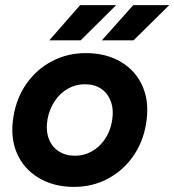

<svg xmlns="http://www.w3.org/2000/svg" viewBox="-20 -720 683 752"><path d="M270 12Q191 12 132 -23Q73 -58 46 -120.5Q19 -183 33 -265Q45 -338 85 -394Q125 -450 185 -481Q245 -512 316 -512Q396 -512 454.5 -477Q513 -442 539.5 -379.5Q566 -317 552 -235Q540 -162 500 -106Q460 -50 400.5 -19Q341 12 270 12ZM274 -110Q309 -110 339.5 -127Q370 -144 391 -175Q412 -206 419 -247Q426 -291 414 -323Q402 -355 376 -372.5Q350 -390 312 -390Q277 -390 246.5 -373Q216 -356 195 -325Q174 -294 166 -253Q159 -209 171 -177Q183 -145 210 -127.5Q237 -110 274 -110ZM379 -562 502 -700H643L503 -562ZM173 -562 294 -700H435L296 -562Z"/></svg>

Font: Figtree Light
Style: Bold Italic
Weight: 700
Italic angle: -9.5°
Version: Version 2.000